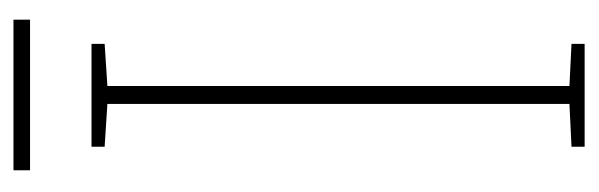

<svg xmlns="http://www.w3.org/2000/svg" viewBox="-314 -552 867 278"><g transform="rotate(-90 119.0 -413.5)"><path d="M229 -827H11V-803H229ZM194 0V-19L133 -22V-691L194 -695V-714H45V-695L107 -691V-22L45 -19V0Z"/></g></svg>

Font: Noto Sans Hebrew Condensed Thin
Style: Regular
Weight: 100
Width: 3
Designer: Monotype Design Team
Foundry: Monotype Imaging Inc.
Version: Version 2.004